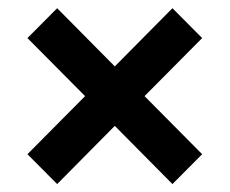

<svg xmlns="http://www.w3.org/2000/svg" viewBox="-20 -567 568 475"><path d="M121.4 -111.6 47.9 -185.5 190.5 -329.2 47.9 -472.8 121.4 -546.7 264 -402.7 406.6 -546.7 480.1 -472.8 337.6 -329.2 480.1 -185.5 406.6 -111.6 264 -255.6Z"/></svg>

Font: Source Sans 3
Style: Regular
Weight: 200
Designer: Paul D. Hunt
Foundry: Adobe
Version: Version 3.046;hotconv 1.0.118;makeotfexe 2.5.65603